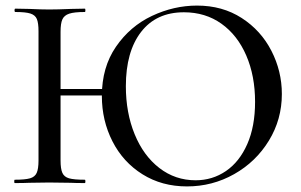

<svg xmlns="http://www.w3.org/2000/svg" viewBox="-20 -656 1079 688"><path d="M160 -337H384V-314H160ZM35 -613Q32 -613 32 -619Q32 -625 35 -625L86 -624Q128 -622 156 -622Q187 -622 233 -624L284 -625Q286 -625 286 -619Q286 -613 284 -613Q246 -613 228 -607Q210 -601 203.5 -586.5Q197 -572 197 -542V-81Q197 -51 203.5 -36.5Q210 -22 227.5 -17Q245 -12 284 -12Q286 -12 286 -6Q286 0 284 0Q251 0 233 -1L156 -2L85 -1Q66 0 33 0Q31 0 31 -6Q31 -12 33 -12Q70 -12 87.5 -17Q105 -22 111.5 -36.5Q118 -51 118 -81V-544Q118 -574 112 -588Q106 -602 89 -607.5Q72 -613 35 -613ZM345 -312Q345 -415 395.5 -488.5Q446 -562 524.5 -599Q603 -636 686 -636Q777 -636 846 -591.5Q915 -547 952.5 -474Q990 -401 990 -319Q990 -228 943.5 -152Q897 -76 819 -32Q741 12 650 12Q560 12 490.5 -31.5Q421 -75 383 -149.5Q345 -224 345 -312ZM894 -291Q894 -384 862.5 -457Q831 -530 773.5 -571Q716 -612 639 -612Q540 -612 485.5 -541.5Q431 -471 431 -347Q431 -252 462.5 -175Q494 -98 551 -54Q608 -10 681 -10Q741 -10 789.5 -43Q838 -76 866 -139.5Q894 -203 894 -291Z"/></svg>

Font: Cormorant SC Medium
Style: Regular
Weight: 500
Designer: Christian Thalmann (Catharsis Fonts)
Foundry: Catharsis Fonts
Version: Version 4.000